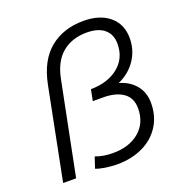

<svg xmlns="http://www.w3.org/2000/svg" viewBox="-134 -864 935 986"><g transform="rotate(-20 333.5 -371.0)"><path d="M611 -232Q611 -161 576.5 -107Q542 -53 480.5 -24Q419 5 341 5Q310 5 277 0Q244 -5 225 -13L245 -73Q286 -57 341 -57Q430 -57 484.5 -103.5Q539 -150 539 -229Q539 -286 499 -314.5Q459 -343 389 -343H333L345 -404Q438 -405 495.5 -451.5Q553 -498 553 -577Q553 -628 519.5 -656.5Q486 -685 423 -685Q343 -685 289.5 -641Q236 -597 218 -505L117 0H46L145 -500Q170 -626 244 -686.5Q318 -747 428 -747Q517 -747 569.5 -703Q622 -659 622 -583Q622 -517 586.5 -464.5Q551 -412 490 -385Q546 -369 578.5 -329.5Q611 -290 611 -232Z"/></g></svg>

Font: Montserrat Alternates
Style: Italic
Weight: 400
Italic angle: -11.3°
Designer: Julieta Ulanovsky
Foundry: Julieta Ulanovsky
Version: Version 7.200